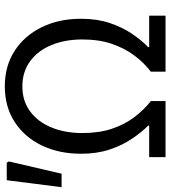

<svg xmlns="http://www.w3.org/2000/svg" viewBox="12 -733 708 798"><g transform="rotate(-90 366.0 -334.0)"><path d="M112 0V-68H243V-72Q215 -100 188 -140Q161 -180 143.5 -232.5Q126 -285 126 -351Q126 -443 160.5 -514.5Q195 -586 258 -627Q321 -668 406 -668Q491 -668 554 -627Q617 -586 652 -514.5Q687 -443 687 -351Q687 -285 669.5 -232.5Q652 -180 625 -140Q598 -100 569 -72V-68H700V0H467V-61Q505 -90 535 -130.5Q565 -171 583 -224Q601 -277 601 -346Q601 -417 578 -473.5Q555 -530 511 -562.5Q467 -595 406 -595Q345 -595 301.5 -562.5Q258 -530 235 -473.5Q212 -417 212 -346Q212 -277 229.5 -224Q247 -171 277.5 -130.5Q308 -90 345 -61V0ZM-13 -432 16 -660H89L94 -651L43 -432Z"/></g></svg>

Font: Source Sans 3
Style: Regular
Weight: 400
Designer: Paul D. Hunt
Foundry: Adobe
Version: Version 3.046;hotconv 1.0.118;makeotfexe 2.5.65603